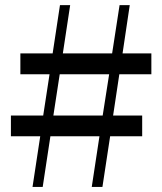

<svg xmlns="http://www.w3.org/2000/svg" viewBox="-20 -735 638 755"><path d="M340.8 0 371.1 -199.2H178.2L147.9 0H107.9L138.2 -199.2H22.9V-280.8H149.9L174.8 -442.9H60.1V-524.9H187L215.8 -714.8H255.9L227.1 -524.9H420.9L450.2 -714.8H490.2L461.9 -524.9H575.2V-442.9H449.2L424.8 -280.8H539.1V-199.2H413.1L382.8 0ZM189.9 -280.8H383.8L409.2 -442.9H214.8Z"/></svg>

Font: Source Han Serif TW SemiBold
Style: Regular
Weight: 600
Designer: Ryoko NISHIZUKA Ë•øÂ°öÊ∂ºÂ≠ê (kana & ideographs); Frank Grie√ühammer (Latin, Greek & Cyrillic); Wenlong ZHANG Âº†ÊñáÈæô 
Foundry: Adobe
Version: Version 2.003;hotconv 1.1.1;makeotfexe 2.6.0